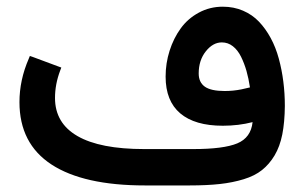

<svg xmlns="http://www.w3.org/2000/svg" viewBox="-20 -565 927 585"><path d="M749.6 -192.9Q706.8 -181.9 658.9 -181.9Q573.8 -181.9 529.2 -219.6Q484.6 -257.4 484.6 -331.5Q484.6 -372.3 496.7 -410.3Q508.8 -448.4 530.5 -478.3Q552.1 -508.3 585.6 -526.4Q619.1 -544.6 658.9 -544.6Q692.2 -544.6 720.4 -532.5Q748.6 -520.4 769 -499Q789.4 -477.6 804.8 -449.1Q820.2 -420.7 829.5 -386.4Q838.8 -352.1 843.3 -316.1Q847.9 -280.1 847.9 -242.3Q847.4 -192.4 840.1 -155.4Q832.7 -118.4 816.6 -91.4Q800.5 -64.5 778.3 -46.9Q756.2 -29.2 722.4 -18.9Q688.7 -8.6 649.6 -4.3Q610.6 0 557.7 0H421.7Q234.8 0 137 -63.7Q39.3 -127.5 39.3 -253.9Q39.3 -320.9 67.5 -385.9L71 -394.5L80.1 -391.4L157.2 -362.7L166.8 -359.2L163.2 -349.6Q147.6 -308.3 147.6 -266.5Q147.6 -189.9 216.1 -150.4Q284.6 -110.8 419.6 -110.8H568.3Q661.5 -110.8 703 -128.2Q744.6 -145.6 749.6 -192.9ZM741.6 -298.7Q737.5 -325.9 731 -348.9Q724.4 -371.8 714.4 -392.2Q704.3 -412.6 689.4 -424.2Q674.6 -435.8 655.9 -435.8Q628.7 -435.8 607.1 -408.6Q585.4 -381.4 585.4 -341.1Q585.4 -314.4 604 -301Q622.7 -287.7 664.5 -287.7Q677.1 -287.7 689.9 -288.9Q702.8 -290.2 715.4 -292.7Q728 -295.2 741.6 -298.7Z"/></svg>

Font: Vazir FD Medium
Style: Regular
Weight: 500
Foundry: DejaVu fonts team - Redesigned by Saber Rastikerdar
Version: Version 21.10;October 20, 2019;FontCreator 12.0.0.2547 64-bi